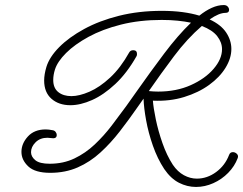

<svg xmlns="http://www.w3.org/2000/svg" viewBox="-20 -625 963 761"><path d="M179 60Q119 60 92 34.5Q65 9 65 -23Q65 -56 90.5 -84Q116 -112 161 -112Q173 -112 188 -109Q196 -108 200.5 -102Q205 -96 205 -90Q205 -77 191 -77Q186 -77 179.5 -78Q173 -79 168 -79Q139 -79 121 -61Q103 -43 103 -22Q103 -4 120 10Q137 24 177 24Q231 24 275 3Q319 -18 355.5 -52.5Q392 -87 422.5 -127Q453 -167 480 -204L524 -266Q576 -340 630.5 -412.5Q685 -485 737 -535Q713 -540 684 -543Q655 -546 621 -546Q533 -546 459.5 -527.5Q386 -509 331 -479Q276 -449 242 -415Q208 -381 198 -350Q191 -328 191 -308Q191 -276 211 -260Q231 -244 263 -244Q294 -244 334.5 -261.5Q375 -279 416.5 -317.5Q458 -356 492 -417Q497 -426 508 -426Q523 -426 523 -411Q523 -405 521 -402Q483 -335 437 -292Q391 -249 345 -228.5Q299 -208 259 -208Q213 -208 184 -233.5Q155 -259 155 -306Q155 -330 164 -360Q176 -399 214.5 -438Q253 -477 313.5 -510Q374 -543 452 -562.5Q530 -582 621 -582Q666 -582 703.5 -577Q741 -572 770 -563Q795 -583 819.5 -594Q844 -605 867 -605Q877 -605 882.5 -599Q888 -593 888 -586Q888 -574 874 -574Q848 -574 811 -548Q856 -527 876.5 -496Q897 -465 897 -431Q897 -394 874 -356.5Q851 -319 809 -288.5Q767 -258 710 -240.5Q653 -223 586 -226Q588 -198 597.5 -152Q607 -106 624 -57.5Q641 -9 665 28Q684 56 709 69.5Q734 83 760 83Q801 83 836.5 57Q872 31 888 -11Q892 -22 903 -22Q912 -22 919 -15Q926 -8 922 2Q910 34 884.5 60Q859 86 825.5 101Q792 116 757 116Q722 116 689.5 99.5Q657 83 631 45Q604 4 586 -47.5Q568 -99 559 -149Q550 -199 549 -234L525 -200Q491 -151 455 -104.5Q419 -58 378 -20.5Q337 17 288 38.5Q239 60 179 60ZM572 -267 570 -264Q579 -263 589 -262.5Q599 -262 607 -262Q679 -262 736 -287.5Q793 -313 826.5 -352Q860 -391 860 -430Q860 -457 841 -481.5Q822 -506 780 -522Q722 -472 669.5 -402Q617 -332 572 -267Z"/></svg>

Font: Meow Script
Style: Regular
Weight: 400
Designer: Robert E. Leuschke
Foundry: Robert E. Leuschke
Version: Version 1.010; ttfautohint (v1.8.3)